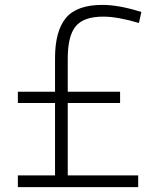

<svg xmlns="http://www.w3.org/2000/svg" viewBox="-20 -765 650 785"><path d="M53 -390H205V-527Q205 -638 249.5 -691.5Q294 -745 399 -745Q432 -745 471 -738Q510 -731 558 -716L548 -671Q461 -697 402 -697Q322 -697 289.5 -657.5Q257 -618 257 -526V-390H471V-344H257V-48H545V0H53V-48H205V-344H53Z"/></svg>

Font: Encode Sans Normal
Style: ExtraLight
Weight: 200
Designer: Pablo Impallari, Andres Torresi
Foundry: Pablo Impallari, Andres Torresi
Version: Version 1.000; ttfautohint (v1.00) -l 8 -r 50 -G 200 -x 14 -